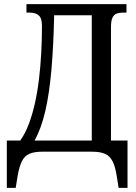

<svg xmlns="http://www.w3.org/2000/svg" viewBox="-20 -734 660 929"><path d="M13 175V-54H78Q101 -86 118.5 -131.5Q136 -177 148.5 -232.5Q161 -288 168.5 -350Q176 -412 179.5 -477.5Q183 -543 183 -609Q183 -646 167.5 -659.5Q152 -673 123 -673H108V-714H592V-673H574Q557 -673 544 -668Q531 -663 524 -648Q517 -633 517 -603V-54H597V175H554L545 119Q538 72 524.5 46Q511 20 487.5 10Q464 0 426 0H184Q146 0 122.5 10Q99 20 86 46Q73 72 65 119L56 175ZM147 -54H424V-660H242Q239 -515 229 -398.5Q219 -282 199 -196Q179 -110 147 -54Z"/></svg>

Font: Noto Serif ExtraCondensed
Style: Regular
Weight: 400
Width: 2
Designer: Monotype Design Team
Foundry: Monotype Imaging Inc.
Version: Version 2.013